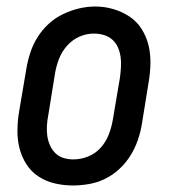

<svg xmlns="http://www.w3.org/2000/svg" viewBox="-20 -561 540 589"><path d="M203 8Q175 8 147.5 1.5Q120 -5 97.5 -20Q75 -35 60.5 -58Q46 -81 39.5 -107.5Q33 -134 33.5 -163Q34 -192 39 -221L61 -351Q65 -375 73 -399.5Q81 -424 95 -446.5Q109 -469 129 -487.5Q149 -506 173 -517.5Q197 -529 222 -535Q247 -541 272 -541Q301 -541 328 -533Q355 -525 377.5 -510Q400 -495 414.5 -472Q429 -449 435.5 -422.5Q442 -396 441.5 -367Q441 -338 436 -309L415 -179Q411 -155 402.5 -130.5Q394 -106 380 -83.5Q366 -61 346 -42.5Q326 -24 302.5 -12.5Q279 -1 253.5 3.5Q228 8 203 8ZM205 -72Q228 -72 250.5 -81Q273 -90 289 -108Q305 -126 313.5 -148Q322 -170 326 -193L348 -323Q350 -338 351 -354.5Q352 -371 350 -386Q348 -401 342 -415Q336 -429 325 -439Q314 -449 299 -453.5Q284 -458 268 -458Q245 -458 223.5 -448.5Q202 -439 186 -421Q170 -403 161.5 -381.5Q153 -360 149 -337L128 -207Q125 -192 124 -176Q123 -160 125 -145Q127 -130 133 -116Q139 -102 149.5 -91.5Q160 -81 174.5 -76.5Q189 -72 205 -72Z"/></svg>

Font: Iosevka Slab Medium Oblique
Style: Regular
Weight: 500
Italic angle: -9°
Monospace: yes
Designer: Belleve Invis
Foundry: Belleve Invis
Version: Version 11.1.1; ttfautohint (v1.8.3)